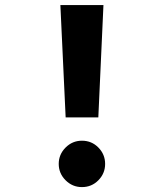

<svg xmlns="http://www.w3.org/2000/svg" viewBox="-20 -731 655 768"><path d="M393.8 -710.8 373.3 -261.5H242.6L221.5 -710.8ZM307.7 -168.2Q346.7 -168.2 373.6 -140.8Q400.5 -113.3 400.5 -75.4Q400.5 -37.4 373.6 -10Q346.7 17.4 307.7 17.4Q269.7 17.4 242.3 -10Q214.9 -37.4 214.9 -75.4Q214.9 -113.3 242.3 -140.8Q269.7 -168.2 307.7 -168.2Z"/></svg>

Font: FiraCode Nerd Font Mono
Style: Bold
Weight: 700
Monospace: yes
Designer: Carrois Corporate, Edenspiekermann AG, Nikita Prokopov
Foundry: Carrois Corporate, Edenspiekermann AG, Nikita Prokopov
Version: Version 6.002;Nerd Fonts 3.3.0